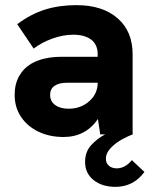

<svg xmlns="http://www.w3.org/2000/svg" viewBox="-20 -523 588 747"><path d="M361 -60Q313 10 227 10Q173 10 130 -10.5Q87 -31 62 -68Q37 -105 37 -154Q37 -196 54.5 -227Q72 -258 103 -276Q149 -302 220 -302H360V-312Q360 -350 334.5 -369Q309 -388 265 -388Q226 -388 184 -373Q142 -358 111 -334L47 -429Q101 -469 156 -486Q211 -503 277 -503Q379 -503 437.5 -452Q496 -401 496 -312V0H497Q481 5 456 18.5Q431 32 411.5 52Q392 72 392 95Q392 112 404 122Q416 132 434 132Q467 132 493 100L542 146Q499 204 429 204Q377 204 344 177.5Q311 151 311 107Q311 68 334.5 42Q358 16 389 0H370ZM247 -100Q294 -100 327 -129Q360 -158 360 -201H240Q210 -201 192 -189Q175 -177 175 -154Q175 -129 194.5 -114.5Q214 -100 247 -100Z"/></svg>

Font: Hanken Grotesk ExtraBold
Style: Regular
Weight: 800
Designer: Alfredo Marco Pradil
Foundry: Hanken Design Co.
Version: Version 3.014